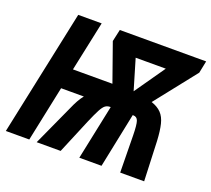

<svg xmlns="http://www.w3.org/2000/svg" viewBox="-121 -869 1125 1024"><g transform="rotate(20 441.5 -357.0)"><path d="M6 0 157 -714H290L230 -431H454L378 -646L393 -714H883L869 -645L684 -411Q720 -399 740.5 -377.5Q761 -356 770 -319.5Q779 -283 782 -226L791 0H655L652 -211Q651 -270 644 -290.5Q637 -311 616 -311H613L549 0H423L488 -311H485Q469 -311 457.5 -302.5Q446 -294 433 -269.5Q420 -245 399 -196L317 0H181L285 -228Q298 -258 309.5 -278.5Q321 -299 334 -315H205L139 0ZM574 -432 694 -604H523Z"/></g></svg>

Font: Noto Sans Condensed
Style: Bold Italic
Weight: 700
Width: 3
Italic angle: -12°
Designer: Monotype Design Team
Foundry: Monotype Imaging Inc.
Version: Version 2.013; ttfautohint (v1.8.4.7-5d5b)